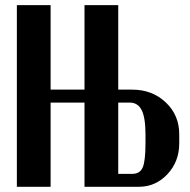

<svg xmlns="http://www.w3.org/2000/svg" viewBox="-20 -719 732 739"><path d="M44.9 -699.2H174.8V-374H305.2V-699.2H435.1V-374H488.8Q565.9 -374 617.9 -325Q669.9 -275.9 669.9 -202.1V-167Q669.9 -97.2 624.5 -48.6Q579.1 0 513.2 0H305.2V-324.2H174.8V0H44.9ZM540 -168V-201.2Q540 -265.6 525.4 -294.9Q510.7 -324.2 479 -324.2H435.1V-49.8H488.8Q518.6 -49.8 529.3 -74.5Q540 -99.1 540 -168Z"/></svg>

Font: Moniqa Black Paragraph
Style: Regular
Weight: 900
Designer: Rajesh Rajput
Foundry: Rajesh Rajput
Version: Version 1.000